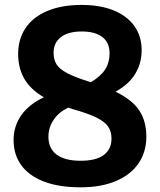

<svg xmlns="http://www.w3.org/2000/svg" viewBox="-20 -770 666 799"><path d="M589 -201Q589 -138.5 557 -91Q525 -43.5 463.2 -17Q401.5 9.5 315.5 9.5Q224 9.5 161.5 -15Q99 -39.5 67.8 -83.5Q36.5 -127.5 36.5 -187Q36.5 -245 68.8 -290.8Q101 -336.5 162.5 -365Q106 -398.5 80.8 -442.8Q55.5 -487 55.5 -545.5Q55.5 -607 86.2 -653Q117 -699 176.5 -724.2Q236 -749.5 319.5 -749.5Q396.5 -749.5 452.8 -726.8Q509 -704 539.2 -661.5Q569.5 -619 569.5 -561Q569.5 -507.5 543.2 -463.5Q517 -419.5 461 -388.5Q530.5 -354.5 559.8 -310Q589 -265.5 589 -201ZM203 -551Q203 -521.5 215.5 -501.8Q228 -482 261.2 -464.8Q294.5 -447.5 358 -428Q399 -452 417.5 -481Q436 -510 436 -548.5Q436 -592.5 406 -615.8Q376 -639 320 -639Q263 -639 233 -615.2Q203 -591.5 203 -551ZM444 -193Q444 -223 430 -243.2Q416 -263.5 382.5 -280.2Q349 -297 287.5 -314.5L263 -322Q223 -302 202.2 -270Q181.5 -238 181.5 -201.5Q181.5 -152.5 215.5 -126.8Q249.5 -101 315.5 -101Q379.5 -101 411.8 -125Q444 -149 444 -193Z"/></svg>

Font: Encode Sans Semi Condensed
Style: Bold
Weight: 700
Width: 4
Designer: Multiple Designers
Foundry: Impallari Type
Version: Version 2.000